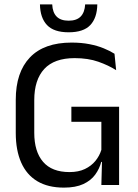

<svg xmlns="http://www.w3.org/2000/svg" viewBox="-20 -845 630 877"><path d="M272 12Q199.5 12 150.5 -17.2Q101.5 -46.5 76.8 -102.5Q52 -158.5 52 -238V-389Q52 -515 116.8 -582.8Q181.5 -650.5 307 -650.5Q352 -650.5 388.8 -643.2Q425.5 -636 454 -624.2Q482.5 -612.5 503 -599.5L510.5 -524.5Q476 -546.5 429.2 -563Q382.5 -579.5 321 -579.5Q228 -579.5 182.2 -530Q136.5 -480.5 136.5 -387.5V-238.5Q136.5 -152.5 176.8 -105.8Q217 -59 297.5 -59Q338.5 -59 367.8 -73Q397 -87 415.8 -110Q434.5 -133 443 -160.5V-318L456.5 -288.5H306V-357.5H524V-105L442.5 -105.5Q434.5 -74.5 415 -47.5Q395.5 -20.5 360.5 -4.2Q325.5 12 272 12ZM446.5 -132H524V0H443ZM293.5 -697.5Q226 -697.5 194.8 -730.5Q163.5 -763.5 162.5 -825H218.5Q220 -788.5 238.5 -769.5Q257 -750.5 293.5 -750.5Q330 -750.5 348.5 -769.5Q367 -788.5 369 -825H424.5Q423.5 -763.5 392.5 -730.5Q361.5 -697.5 293.5 -697.5Z"/></svg>

Font: Anek Latin Medium
Style: Regular
Weight: 400
Version: Version 1.003